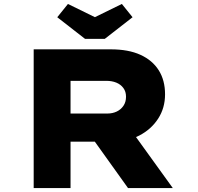

<svg xmlns="http://www.w3.org/2000/svg" viewBox="-20 -949 998 969"><path d="M150 0V-700H539Q628 -700 688.5 -672.5Q749 -645 781 -594.5Q813 -544 813 -473Q813 -404 778 -350Q743 -296 683 -265Q623 -234 546 -234H336V0ZM626 0 400 -316 606 -341 852 0ZM336 -376H522Q548 -376 569 -386Q590 -396 603 -415Q616 -434 616 -461Q616 -487 602.5 -505Q589 -523 567 -532Q545 -541 517 -541H336ZM409 -753 269 -862 323 -929 474 -855H444L595 -929L649 -862L509 -753Z"/></svg>

Font: Lexend Tera ExtraBold
Style: Regular
Weight: 800
Designer: Bonnie Shaver-Troup, Thomas Jockin
Foundry: Lexend
Version: Version 1.007